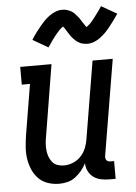

<svg xmlns="http://www.w3.org/2000/svg" viewBox="-55 -812 612 862"><g transform="rotate(-5 251.5 -381.0)"><path d="M177 8Q150 8 125.5 -0.5Q101 -9 84 -26.5Q67 -44 57 -67Q47 -90 43 -115.5Q39 -141 41 -167.5Q43 -194 47 -221L85 -450H48V-530H189L136 -207Q133 -192 132 -176.5Q131 -161 132.5 -146.5Q134 -132 139 -118Q144 -104 153 -93Q162 -82 176 -77Q190 -72 206 -72Q226 -72 246.5 -80.5Q267 -89 282 -105Q297 -121 305 -141Q313 -161 316 -182L374 -530H465L393 -99Q392 -93 393 -88Q394 -83 397 -79Q400 -75 405 -73.5Q410 -72 416 -72H431V8H402Q383 8 364.5 4Q346 0 331.5 -10.5Q317 -21 308.5 -38Q300 -55 300 -74Q291 -56 278 -40.5Q265 -25 249 -13Q233 -1 214 3.5Q195 8 177 8ZM182 -606 113 -646Q124 -664 135 -678.5Q146 -693 156 -705Q166 -717 175.5 -727Q185 -737 198.5 -747Q212 -757 227 -763Q242 -769 257 -769Q263 -769 268 -768.5Q273 -768 278 -766.5Q283 -765 288 -763Q293 -761 297.5 -758.5Q302 -756 306 -753Q310 -750 313 -746.5Q316 -743 320 -738.5Q324 -734 327.5 -730Q331 -726 333.5 -722Q336 -718 338.5 -714Q341 -710 343.5 -706Q346 -702 349 -698Q352 -694 355 -689Q358 -684 360 -682Q363 -684 369.5 -689.5Q376 -695 379.5 -698.5Q383 -702 386.5 -706.5Q390 -711 394 -716Q398 -721 402.5 -727Q407 -733 412 -739.5Q417 -746 422.5 -754Q428 -762 433 -770L503 -730Q491 -712 480 -697.5Q469 -683 459.5 -671Q450 -659 440 -649Q430 -639 417 -629Q404 -619 388.5 -613Q373 -607 358 -607Q352 -607 345.5 -608Q339 -609 333.5 -610.5Q328 -612 322.5 -615Q317 -618 312 -621.5Q307 -625 303 -629Q299 -633 294.5 -637.5Q290 -642 286.5 -647Q283 -652 280 -656.5Q277 -661 274 -666Q271 -671 267.5 -676.5Q264 -682 260.5 -687Q257 -692 255 -694Q252 -692 245.5 -686.5Q239 -681 236 -677.5Q233 -674 229 -669.5Q225 -665 221 -660Q217 -655 212.5 -649Q208 -643 203 -636.5Q198 -630 193 -622Q188 -614 182 -606Z"/></g></svg>

Font: Iosevka Slab Medium
Style: Italic
Weight: 500
Italic angle: -9°
Monospace: yes
Designer: Belleve Invis
Foundry: Belleve Invis
Version: Version 11.1.0; ttfautohint (v1.8.3)